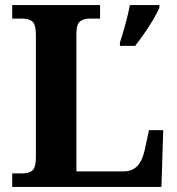

<svg xmlns="http://www.w3.org/2000/svg" viewBox="-20 -734 694 754"><path d="M28 0V-53H70Q92 -53 106.5 -64Q121 -75 121 -118V-596Q121 -639 106.5 -650Q92 -661 70 -661H28V-714H373V-661H331Q310 -661 295 -650.5Q280 -640 280 -600V-61H466Q489 -61 505.5 -71Q522 -81 532.5 -100.5Q543 -120 549 -148L565 -223H621L614 0ZM451 -567Q461 -597 472.5 -639Q484 -681 490 -714H606V-704Q597 -683 581 -656Q565 -629 546.5 -602.5Q528 -576 511 -554H451Z"/></svg>

Font: Noto Naskh Arabic UI
Style: Regular
Weight: 400
Designer: Monotype Design Team, David Williams, Mohamad Dakak and Nizar Qandah
Foundry: Monotype Imaging Inc.
Version: Version 2.014